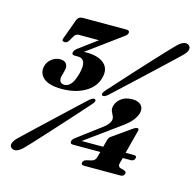

<svg xmlns="http://www.w3.org/2000/svg" viewBox="-106 -820 960 943"><g transform="rotate(15 374.5 -348.5)"><path d="M474.5 -151.5Q477.5 -164 487 -170.5L582.5 -238Q595 -246.5 602.5 -246.5Q613 -246.5 609.5 -234L578.5 -114.5H620Q636.5 -114.5 633 -101Q629 -86 612 -86H571.5L564 -58Q559 -40 573.5 -35L594 -29.5Q606 -24 603.5 -14.5Q599.5 0 582.5 0H399Q380.5 0 384.5 -14.5Q387.5 -25.5 403 -29.5L427 -35Q445.5 -40 450 -58L457.5 -86H318.5Q301.5 -86 305.5 -102Q306.5 -106 310.5 -111Q314.5 -116 323 -122L435.5 -206.5Q467 -228.5 472.5 -249.5Q476 -261.5 470.8 -272Q465.5 -282.5 460.5 -294.2Q455.5 -306 460 -322Q466 -345 487.8 -361Q509.5 -377 543.5 -377Q573.5 -377 588 -361.5Q602.5 -346 596 -320.5Q590.5 -301.5 574.5 -281.2Q558.5 -261 515 -230.5L355 -114.5H464.5ZM422 -366.5Q402.5 -350 394 -357.5Q386 -364.5 403 -383.5Q420.5 -403 451 -436.8Q481.5 -470.5 517.2 -509.8Q553 -549 587.2 -586Q621.5 -623 647.8 -650.8Q674 -678.5 684 -688.5Q701 -705 716.2 -709.5Q731.5 -714 742 -704.5Q752 -695 747.5 -681Q743 -667 726 -651Q716 -641.5 688.5 -615.2Q661 -589 623.8 -554.2Q586.5 -519.5 547.5 -483Q508.5 -446.5 475 -415.5Q441.5 -384.5 422 -366.5ZM337.5 -318.5Q357.5 -336 366.5 -328.5Q375 -321 356.5 -301.5Q340.5 -283.5 311.8 -251.2Q283 -219 248.5 -181Q214 -143 180.8 -106.5Q147.5 -70 122.8 -43.2Q98 -16.5 89 -8Q52.5 26.5 31 7.5Q21 -1 25.8 -15.2Q30.5 -29.5 47.5 -46Q56.5 -54.5 83 -79.8Q109.5 -105 145.5 -138.8Q181.5 -172.5 219 -207.8Q256.5 -243 288.2 -272.8Q320 -302.5 337.5 -318.5ZM373 -441.5Q361 -393 312.2 -364.5Q263.5 -336 194 -336Q128 -336 100.2 -361Q72.5 -386 82 -422.5Q88 -445.5 107.5 -460.2Q127 -475 149.5 -475Q172 -475 181.5 -461.8Q191 -448.5 185 -427L177.5 -397.5Q173 -381 179 -370Q185 -359 201.5 -359Q219.5 -359 234 -376Q248.5 -393 259 -432.5Q269.5 -473 261.2 -491.8Q253 -510.5 232 -510.5H213.5Q196.5 -510.5 200.5 -526Q203.5 -536.5 216 -545.5L309 -614.5H208Q190.5 -614.5 182.5 -599L169 -576Q161.5 -562 148.5 -562Q131.5 -562 137.5 -579L174.5 -679.5Q181.5 -700 204.5 -700H425.5Q444.5 -700 440.5 -684Q438 -674.5 417 -661L252 -540Q259 -540.5 265.5 -540.5Q326 -540.5 355.8 -514.2Q385.5 -488 373 -441.5Z"/></g></svg>

Font: Fraunces 144pt Soft
Style: Bold Italic
Weight: 700
Italic angle: -16°
Version: Version 1.000;[b76b70a41]